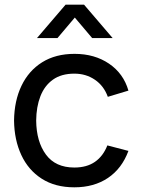

<svg xmlns="http://www.w3.org/2000/svg" viewBox="-20 -785 601 820"><path d="M138 -622.5 260 -765H339L461 -622.5H373.5L299.5 -710L225.5 -622.5ZM297.5 15Q215.5 15 158.2 -21.8Q101 -58.5 71 -123Q41 -187.5 40 -270Q41 -354.5 71.8 -418.8Q102.5 -483 160 -519Q217.5 -555 298.5 -555Q384 -555 445.8 -513Q507.5 -471 528.5 -398L440.5 -371.5Q423.5 -418.5 385.2 -444.5Q347 -470.5 297.5 -470.5Q242 -470.5 206 -444.8Q170 -419 152.5 -373.8Q135 -328.5 134.5 -270Q135.5 -180 176.2 -124.8Q217 -69.5 297.5 -69.5Q350.5 -69.5 385.5 -93.8Q420.5 -118 438.5 -164L528.5 -140.5Q500.5 -65 441 -25Q381.5 15 297.5 15Z"/></svg>

Font: Manrope ExtraLight Medium
Style: Regular
Weight: 500
Version: Version 4.504